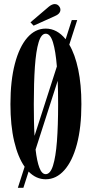

<svg xmlns="http://www.w3.org/2000/svg" viewBox="-20 -848 444 920"><path d="M65.5 52 98 -49Q66 -94.5 48 -170.8Q30 -247 30 -349Q30 -461 51.2 -542.2Q72.5 -623.5 110.5 -667.2Q148.5 -711 199 -711Q253.5 -711 294.5 -660L324 -752H350L312 -634Q339.5 -587.5 354.8 -515Q370 -442.5 370 -349Q370 -237.5 348.5 -156.8Q327 -76 288.2 -32.5Q249.5 11 199 11Q153 11 117 -26L92 52ZM142 -349Q142 -306.5 142.8 -268.2Q143.5 -230 145.5 -197L252.5 -529.5Q246.5 -604 233.8 -645.2Q221 -686.5 199 -686.5Q177.5 -686.5 165 -645Q152.5 -603.5 147.2 -527.8Q142 -452 142 -349ZM199 -13.5Q221 -13.5 234 -54.5Q247 -95.5 252.8 -170.8Q258.5 -246 258.5 -349Q258.5 -411 256.5 -461L150.5 -131.5Q157 -75 168.8 -44.2Q180.5 -13.5 199 -13.5ZM141 -725 126 -741 214 -816Q229.5 -828.5 242.5 -828.5Q257.5 -828.5 266 -814Q269.5 -808 269.5 -801.5Q269.5 -781.5 241 -770Z"/></svg>

Font: Imbue 50pt SemiBold
Style: Regular
Weight: 600
Designer: Tyler Finck
Foundry: Etcetera Type Company
Version: Version 1.102; ttfautohint (v1.8.3)